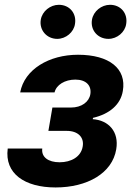

<svg xmlns="http://www.w3.org/2000/svg" viewBox="-20 -785 567 815"><path d="M159.4 -154.5H12.8C-1.4 -47.9 85.2 10.7 215.9 10.7C350.5 10.7 456.7 -49.7 473.4 -151.3C486.2 -227.3 439.6 -274.9 373.6 -279.1L375 -284.8C445 -301.1 491.8 -340.9 501.4 -398.8C517.8 -493.6 444.2 -552.6 311.1 -552.6C188.6 -552.6 83.8 -490.8 65.7 -392.8H211.6C218.8 -424.7 255.3 -447.1 299.7 -447.1C345.2 -447.1 369 -422.2 363.6 -385.7C358.3 -352.6 326.7 -328.5 280.9 -328.5H202.4L185.4 -229.4H263.8C310.7 -229.4 338.1 -202.4 331 -163C323.9 -119.7 282.7 -96.2 233 -96.2C184.7 -96.2 154.8 -118.3 159.4 -154.5ZM153.1 -701.3C146 -657.7 177.9 -620 223 -620C259.9 -620 293.3 -648.4 298.3 -683.2C305.8 -728 275.6 -764.6 229.8 -764.6C193.2 -764.6 159.1 -737.2 153.1 -701.3ZM370.4 -701.3C362.9 -657 395.2 -620 440.3 -620C477.3 -620 510.7 -648.4 515.6 -683.2C523.1 -728 492.9 -764.6 447.1 -764.6C410.5 -764.6 376.4 -737.2 370.4 -701.3Z"/></svg>

Font: Magic Ui Pro
Style: Bold Italic
Weight: 700
Italic angle: -9.39999°
Designer: Stefan Endress, Andreas Faust
Version: Version 1.000;FEAKit 1.0